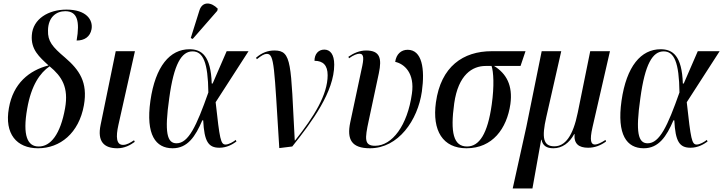

<svg xmlns="http://www.w3.org/2000/svg" viewBox="-20 -824 4068 1080"><path d="M194 10C318 10 424 -75 452 -232C475 -362 426 -431 346 -500C274 -561 248 -592 250 -653C251 -728 297 -761 347 -761C415 -761 430 -705 411 -596C455 -596 487 -617 495 -660C504 -712 466 -770 354 -770C253 -770 165 -718 159 -626C153 -545 201 -504 253 -456C144 -428 54 -355 30 -216C4 -71 74 10 194 10ZM197 0C135 0 106 -61 133 -213C156 -345 205 -414 259 -451C328 -394 367 -333 346 -215C320 -69 265 1 197 0Z M640 10C680 10 712 -7 738 -26L734 -35C714 -22 694 -9 672 -9C634 -9 631 -54 646 -121L739 -536H631L546 -122C526 -27 566 10 640 10Z M1064 -605 1202 -763 1205 -775C1170 -812 1119 -819 1102 -766L1053 -610ZM951 10C1035 10 1079 -56 1118 -147H1123C1129 -28 1152 7 1214 7C1256 7 1288 -12 1310 -28L1306 -37C1292 -26 1267 -11 1249 -11C1221 -11 1216 -41 1193 -249L1378 -536H1255L1176 -354H1171C1166 -511 1114 -547 1046 -547C936 -547 854 -452 826 -257C799 -65 856 10 951 10ZM973 -18C920 -18 904 -77 932 -272C958 -464 1001 -535 1063 -535C1122 -535 1150 -474 1152 -304C1085 -114 1040 -18 973 -18Z M1551 9 1624 0C1736 -140 1860 -309 1860 -460C1860 -519 1837 -545 1804 -545C1771 -545 1749 -520 1749 -482C1797 -482 1823 -457 1823 -401C1823 -291 1747 -169 1640 -34H1638C1615 -466 1623 -540 1524 -540C1487 -540 1453 -528 1420 -499L1425 -491C1451 -512 1467 -521 1481 -521C1524 -521 1522 -452 1551 9Z M2061 10C2221 10 2330 -148 2353 -309C2371 -437 2354 -544 2273 -544C2237 -544 2209 -520 2203 -476C2254 -465 2314 -413 2297 -297C2272 -118 2186 -4 2090 -4C2028 -4 2032 -43 2054 -145L2111 -412C2129 -497 2117 -540 2039 -540C2003 -540 1969 -525 1940 -505L1943 -496C1969 -515 1990 -522 2002 -522C2028 -521 2028 -496 2013 -431L1950 -135C1930 -39 1958 10 2061 10Z M2604 10C2750 10 2831 -100 2851 -239C2865 -343 2829 -410 2759 -453H2908L2936 -536H2746C2585 -536 2460 -450 2432 -248C2410 -89 2471 10 2604 10ZM2607 0C2531 0 2512 -78 2535 -243C2558 -404 2637 -453 2712 -453H2745C2756 -421 2761 -341 2746 -236C2723 -71 2676 0 2607 0Z M2864 236H2975L3024 -38H3026C3033 -4 3055 10 3093 10C3142 10 3183 -20 3210 -70H3212C3207 -15 3236 7 3288 7C3325 7 3357 -5 3389 -28L3386 -37C3362 -21 3340 -11 3327 -11C3305 -11 3295 -31 3313 -109L3411 -536H3300L3230 -191C3203 -57 3158 -1 3098 -1C3036 -1 3026 -49 3053 -166L3137 -536H3027L2941 -112Z M3601 10C3685 10 3729 -56 3768 -147H3773C3779 -28 3802 7 3864 7C3906 7 3938 -12 3960 -28L3956 -37C3942 -26 3917 -11 3899 -11C3871 -11 3866 -41 3843 -249L4028 -536H3905L3826 -354H3821C3816 -511 3764 -547 3696 -547C3586 -547 3504 -452 3476 -257C3449 -65 3506 10 3601 10ZM3623 -18C3570 -18 3554 -77 3582 -272C3608 -464 3651 -535 3713 -535C3772 -535 3800 -474 3802 -304C3735 -114 3690 -18 3623 -18Z"/></svg>

Font: Noto Serif Display Condensed Medium
Style: Italic
Weight: 500
Width: 3
Italic angle: -12°
Designer: Monotype Design Team
Foundry: Monotype Imaging Inc.
Version: Version 2.009